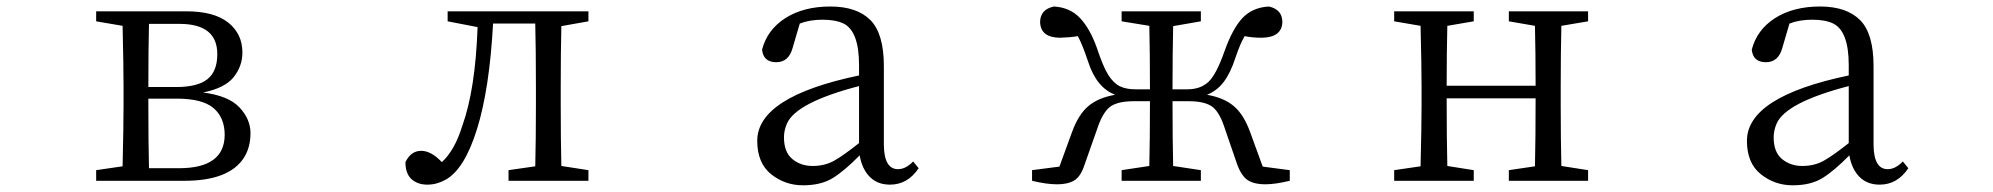

<svg xmlns="http://www.w3.org/2000/svg" viewBox="-20 -548 6040 582"><path d="M271.5 0V-32.2L351.6 -43.9Q354.5 -167 354.5 -227.5V-286.1Q354.5 -346.7 351.6 -469.7L271.5 -483.4V-513.7H544.9Q628.9 -513.7 671.9 -479.5Q714.8 -445.3 714.8 -388.7Q714.8 -347.7 688.5 -314.5Q662.1 -281.2 595.7 -267.6Q672.9 -257.8 706.1 -222.2Q739.3 -186.5 739.3 -144.5Q739.3 -101.6 719.7 -70.3Q674.8 0 539.1 0ZM429.7 -227.5Q429.7 -121.1 431.6 -38.1H522.5Q660.2 -38.1 661.1 -138.7Q661.1 -191.4 627.4 -220.2Q593.8 -249 515.6 -249H429.7ZM429.7 -284.2H513.7Q579.1 -284.2 608.9 -308.1Q638.7 -332 638.7 -383.8Q638.7 -475.6 524.4 -475.6H431.6Q429.7 -395.5 429.7 -284.2Z M1209 -56.6Q1225.6 -90.8 1256.8 -90.8Q1287.1 -90.8 1319.3 -56.6Q1358.4 -91.8 1381.8 -168Q1420.9 -276.4 1427.7 -465.8L1336.9 -483.4V-513.7H1763.7V-483.4L1681.6 -468.8Q1679.7 -386.7 1679.7 -286.1V-227.5Q1679.7 -127 1681.6 -44.9L1763.7 -32.2V0H1521.5V-32.2L1602.5 -43.9Q1604.5 -127.9 1604.5 -227.5V-286.1Q1604.5 -395.5 1602.5 -476.6H1474.6Q1463.9 -278.3 1425.8 -156.2Q1387.7 -34.2 1330.1 -2.9Q1303.7 11.7 1275.4 11.7Q1246.1 11.7 1227.5 -4.9Q1209 -21.5 1209 -56.6Z M2275.4 -121.1Q2275.4 -254.9 2584 -319.3V-350.6Q2584 -453.1 2537.1 -476.6Q2512.7 -488.3 2473.6 -488.3Q2434.6 -488.3 2404.3 -476.6L2382.8 -403.3Q2371.1 -359.4 2333 -359.4Q2293.9 -359.4 2290 -397.5Q2305.7 -458 2360.8 -493.2Q2416 -528.3 2497.1 -528.3Q2577.1 -528.3 2618.2 -487.3Q2659.2 -446.3 2659.2 -347.7V-111.3Q2659.2 -35.2 2702.1 -35.2Q2725.6 -35.2 2748 -58.6L2764.6 -38.1Q2731.4 11.7 2677.7 11.7Q2639.6 11.7 2616.2 -12.2Q2592.8 -36.1 2585.9 -77.1Q2540 -30.3 2504.4 -8.3Q2468.8 13.7 2414.1 13.7Q2359.4 13.7 2317.4 -20Q2275.4 -53.7 2275.4 -121.1ZM2356.4 -131.8Q2356.4 -86.9 2381.8 -65.9Q2407.2 -44.9 2443.4 -44.9Q2479.5 -44.9 2507.8 -60.5Q2536.1 -76.2 2584 -114.3V-287.1Q2392.6 -237.3 2365.2 -172.9Q2356.4 -152.3 2356.4 -131.8Z M3108.4 0V-32.2L3191.4 -43L3229.5 -147.5Q3249 -201.2 3279.3 -226.6Q3309.6 -252 3360.4 -260.7Q3303.7 -282.2 3278.3 -361.3Q3260.7 -414.1 3247.1 -438.5Q3225.6 -434.6 3194.3 -433.6Q3134.8 -433.6 3132.8 -480.5Q3132.8 -519.5 3174.8 -528.3Q3223.6 -525.4 3253.9 -493.2Q3284.2 -460.9 3304.7 -403.3Q3324.2 -344.7 3339.8 -320.3Q3355.5 -295.9 3374.5 -286.6Q3393.6 -277.3 3420.9 -277.3H3465.8Q3465.8 -388.7 3463.9 -469.7L3379.9 -483.4V-513.7H3620.1V-483.4L3536.1 -468.8Q3534.2 -386.7 3534.2 -277.3H3579.1Q3619.1 -277.3 3643.1 -299.8Q3667 -322.3 3691.4 -391.6Q3715.8 -460.9 3746.1 -493.2Q3776.4 -525.4 3826.2 -528.3Q3867.2 -519.5 3867.2 -480.5Q3865.2 -434.6 3804.7 -433.6Q3775.4 -433.6 3752.9 -438.5Q3739.3 -416 3724.6 -372.1Q3710 -327.1 3689.9 -300.3Q3669.9 -273.4 3638.7 -260.7Q3689.5 -252 3719.7 -226.6Q3750 -201.2 3769.5 -147.5L3807.6 -43L3889.6 -32.2V0Q3845.7 10.7 3814.5 10.7Q3783.2 10.7 3763.7 -1Q3744.1 -12.7 3730.5 -48.8L3689.5 -168Q3673.8 -212.9 3650.9 -227.1Q3627.9 -241.2 3583 -241.2H3534.2Q3534.2 -127 3536.1 -44.9L3620.1 -32.2V0H3379.9V-32.2L3463.9 -44.9Q3465.8 -127 3465.8 -241.2H3417Q3372.1 -241.2 3349.1 -227.1Q3326.2 -212.9 3309.6 -168L3267.6 -48.8Q3255.9 -12.7 3236.3 -1Q3216.8 10.7 3184.6 10.7Q3152.3 10.7 3108.4 0ZM3812.5 -32.2Z M4206.1 0V-32.2L4286.1 -43.9Q4289.1 -167 4289.1 -227.5V-286.1Q4289.1 -346.7 4286.1 -469.7L4206.1 -483.4V-513.7H4447.3V-483.4L4367.2 -469.7Q4365.2 -389.6 4365.2 -288.1H4634.8Q4634.8 -389.6 4632.8 -469.7L4553.7 -483.4V-513.7H4793.9V-483.4L4712.9 -469.7Q4710.9 -387.7 4710.9 -286.1V-227.5Q4710.9 -127 4712.9 -44.9L4793.9 -32.2V0H4553.7V-32.2L4632.8 -43.9Q4634.8 -126 4634.8 -250H4365.2Q4365.2 -127 4367.2 -44.9L4447.3 -32.2V0Z M5275.4 -121.1Q5275.4 -254.9 5584 -319.3V-350.6Q5584 -453.1 5537.1 -476.6Q5512.7 -488.3 5473.6 -488.3Q5434.6 -488.3 5404.3 -476.6L5382.8 -403.3Q5371.1 -359.4 5333 -359.4Q5293.9 -359.4 5290 -397.5Q5305.7 -458 5360.8 -493.2Q5416 -528.3 5497.1 -528.3Q5577.1 -528.3 5618.2 -487.3Q5659.2 -446.3 5659.2 -347.7V-111.3Q5659.2 -35.2 5702.1 -35.2Q5725.6 -35.2 5748 -58.6L5764.6 -38.1Q5731.4 11.7 5677.7 11.7Q5639.6 11.7 5616.2 -12.2Q5592.8 -36.1 5585.9 -77.1Q5540 -30.3 5504.4 -8.3Q5468.8 13.7 5414.1 13.7Q5359.4 13.7 5317.4 -20Q5275.4 -53.7 5275.4 -121.1ZM5356.4 -131.8Q5356.4 -86.9 5381.8 -65.9Q5407.2 -44.9 5443.4 -44.9Q5479.5 -44.9 5507.8 -60.5Q5536.1 -76.2 5584 -114.3V-287.1Q5392.6 -237.3 5365.2 -172.9Q5356.4 -152.3 5356.4 -131.8Z"/></svg>

Font: GenEi Koburi Mincho v6
Style: Regular
Weight: 400
Designer: o_tamon (Modified)
Foundry: o_tamon / Adobe Systems Incorporated
Version: Version 6.1